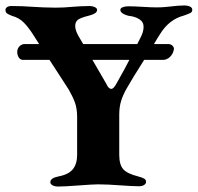

<svg xmlns="http://www.w3.org/2000/svg" viewBox="-20 -676 723 702"><path d="M683 -640Q683 -632 676 -628.5Q669 -625 652 -619Q598 -605 565 -551Q557 -539 543 -515H595Q604 -515 610 -509.5Q616 -504 616 -497L615 -492Q612 -478 601 -467.5Q590 -457 575 -457H507Q465 -391 444 -354Q430 -330 423 -307.5Q416 -285 416 -257V-110Q416 -74 430.5 -57.5Q445 -41 485 -31Q500 -27 507 -23Q514 -19 514 -11Q514 -4 506.5 0.5Q499 5 488 5Q464 5 410 1Q395 0 377 -1Q359 -2 339 -2Q320 -2 268 2Q216 6 193 6Q180 6 172 1.5Q164 -3 164 -10Q164 -25 194 -31Q231 -38 246.5 -57.5Q262 -77 262 -110V-248Q262 -279 254 -301Q246 -323 231 -349L161 -457H65Q54 -457 48.5 -466Q43 -475 43 -486Q43 -498 51 -506.5Q59 -515 71 -515H123L102 -548Q85 -575 67.5 -593Q50 -611 24 -618Q11 -623 5.5 -627Q0 -631 0 -640Q0 -646 6 -650Q12 -654 21 -654Q62 -654 101 -651Q114 -650 139 -649Q164 -648 183 -648Q214 -648 244 -651Q254 -652 273.5 -653Q293 -654 308 -654Q318 -654 326.5 -650Q335 -646 335 -640Q335 -632 326.5 -627Q318 -622 306 -619Q277 -612 266 -604.5Q255 -597 255 -581Q255 -566 266 -546L284 -515H482L493 -537Q505 -559 505 -578Q505 -596 489 -606Q473 -616 451 -618Q440 -620 430 -626Q420 -632 420 -640Q420 -646 428.5 -649.5Q437 -653 449 -653Q468 -653 502 -651Q534 -649 551 -649Q568 -649 580 -650Q592 -651 601 -652Q633 -656 653 -656Q666 -656 674.5 -652Q683 -648 683 -640ZM453 -457H318L369 -369Q377 -351 387 -351Q395 -351 405 -369Q439 -429 453 -457Z"/></svg>

Font: EB Garamond
Style: Bold
Weight: 700
Designer: Georg Duffner and Octavio Pardo
Foundry: Georg Duffner
Version: Version 1.000; ttfautohint (v1.6)